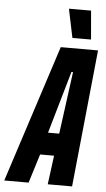

<svg xmlns="http://www.w3.org/2000/svg" viewBox="-105 -921 529 959"><g transform="rotate(5 159.0 -441.5)"><path d="M-46 0 177 -688H364L294 0H172L191 -145H121L76 0ZM151 -257H207L249 -569H241ZM231 -739 202 -878V-883H312L324 -744V-739Z"/></g></svg>

Font: Saira Ultra Condensed ExtraBold
Style: Italic
Weight: 800
Width: 1
Italic angle: -12°
Designer: Hector Gatti with collaboration of the Omnibus-Type team
Foundry: Omnibus-Type
Version: Version 1.001; ttfautohint (v1.8)